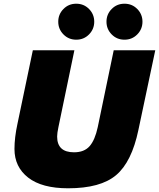

<svg xmlns="http://www.w3.org/2000/svg" viewBox="-20 -1001 857 1035"><path d="M726 -300Q690 -128 606 -57Q522 14 347 14Q206 14 132 -43.5Q58 -101 58 -198Q58 -259 74 -333L157 -730H381L295 -316Q288 -283 288 -265Q288 -180 379 -180Q434 -180 463 -213Q492 -246 507 -316L593 -730H817ZM322 -815.5Q294 -844 294 -884Q294 -924 322 -952.5Q350 -981 391 -981Q432 -981 460 -952.5Q488 -924 488 -884Q488 -844 460 -815.5Q432 -787 391 -787Q350 -787 322 -815.5ZM582 -815.5Q554 -844 554 -884Q554 -924 582 -952.5Q610 -981 651 -981Q692 -981 720 -952.5Q748 -924 748 -884Q748 -844 720 -815.5Q692 -787 651 -787Q610 -787 582 -815.5Z"/></svg>

Font: Nacelle Black
Style: Italic
Weight: 900
Italic angle: -12°
Designer: Sora Sagano
Foundry: Sora Sagano
Version: Version 1.000;FEAKit 1.0